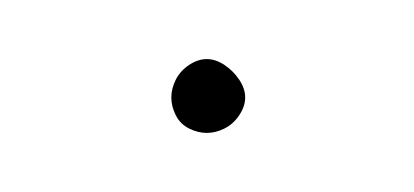

<svg xmlns="http://www.w3.org/2000/svg" viewBox="-20 -153 140 65"><path d="M38 -120Q38 -117 39.5 -114Q41 -111 44 -109.5Q47 -108 50 -108Q53 -108 56 -109.5Q59 -111 61 -114Q63 -117 63 -120Q63 -123 61 -126Q59 -129 56 -131Q53 -133 50 -133Q47 -133 44 -131Q41 -129 39.5 -126Q38 -123 38 -120Z"/></svg>

Font: Linefont Thin
Style: Regular
Weight: 100
Monospace: yes
Version: Version 3.002;gftools[0.9.33]